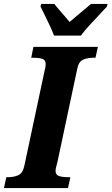

<svg xmlns="http://www.w3.org/2000/svg" viewBox="-41 -951 564 971"><path d="M-21 0 -9 -55H2Q29 -55 51.5 -65Q74 -75 82 -112L184 -591Q188 -606 189 -614.5Q190 -623 190 -627Q190 -648 173 -653.5Q156 -659 128 -659H117L128 -714H454L442 -659H431Q402 -659 379 -649Q356 -639 349 -600L250 -134Q246 -118 243 -106.5Q240 -95 240 -87Q240 -66 258 -60.5Q276 -55 303 -55H315L303 0ZM232 -771Q225 -791 212.5 -818Q200 -845 186.5 -872Q173 -899 164 -918L167 -931H234Q242 -920 256.5 -903.5Q271 -887 285.5 -870Q300 -853 311 -840Q326 -853 347 -870.5Q368 -888 387 -904Q406 -920 419 -931H503L500 -918Q483 -899 458.5 -873.5Q434 -848 410 -821.5Q386 -795 368 -771Z"/></svg>

Font: Noto Serif Condensed ExtraBold
Style: Italic
Weight: 800
Width: 3
Italic angle: -12°
Designer: Monotype Design Team
Foundry: Monotype Imaging Inc.
Version: Version 2.014; ttfautohint (v1.8.4.7-5d5b)